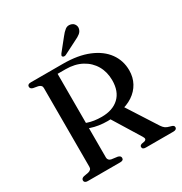

<svg xmlns="http://www.w3.org/2000/svg" viewBox="-201 -1033 1115 1179"><g transform="rotate(-30 356.0 -443.5)"><path d="M640 -462Q640 -413 618.5 -373.5Q597 -334 557.5 -307.8Q518 -281.5 464.5 -271.5Q447.5 -268.5 432.8 -265.5Q418 -262.5 402.8 -260.2Q387.5 -258 369.5 -258Q338 -258 308.8 -262.5Q279.5 -267 254.8 -275.5Q230 -284 212 -295.5L216 -331.5Q231 -321 252.5 -313.5Q274 -306 299.2 -302.2Q324.5 -298.5 351 -298.5Q429.5 -298.5 474.2 -340.5Q519 -382.5 519 -461.5Q519 -520 492.8 -565.5Q466.5 -611 418.2 -637Q370 -663 304 -663H248V-70Q248 -59.5 253.8 -52.8Q259.5 -46 270.5 -43.5L315 -37.5Q325.5 -34 329.5 -29.5Q333.5 -25 333.5 -17.5Q333.5 0 309.5 0H79Q67 0 61 -4.8Q55 -9.5 55 -17.5Q55 -32.5 73.5 -37.5L107 -43.5Q119 -46.5 125.2 -53Q131.5 -59.5 131.5 -70V-630Q131.5 -640.5 125.2 -647Q119 -653.5 107 -656.5L73.5 -662.5Q55 -667.5 55 -682.5Q55 -691 61 -695.5Q67 -700 79 -700H307.5Q414 -700 488.2 -669.2Q562.5 -638.5 601.2 -584.8Q640 -531 640 -462ZM379.5 -275 494.5 -289 633 -73Q642.5 -58.5 653.5 -50.5Q664.5 -42.5 683.5 -38Q700.5 -34 705.8 -29.5Q711 -25 711 -17.5Q711 -9.5 704.8 -4.8Q698.5 0 686 0H491Q467 0 467 -17.5Q467 -23 470.5 -26.8Q474 -30.5 481.5 -33L501 -36.5Q512 -40 513.8 -47.2Q515.5 -54.5 507.5 -67ZM397 -842.5Q414.5 -865.5 431 -878Q447.5 -890.5 468.5 -885.5Q486.5 -881.5 495 -867.2Q503.5 -853 500 -838Q496 -820 481.8 -808.5Q467.5 -797 444.5 -786.5L348 -737.5Q343 -735.5 336.8 -735.8Q330.5 -736 327 -740Q323 -744.5 325 -749.5Q327 -754.5 330.5 -759.5Z"/></g></svg>

Font: Fraunces 18pt
Style: Regular
Weight: 400
Version: Version 1.000;[b76b70a41]